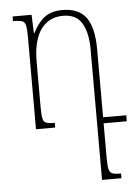

<svg xmlns="http://www.w3.org/2000/svg" viewBox="-53 -543 594 826"><g transform="rotate(-5 244.0 -129.5)"><path d="M382 146Q382 181 385.5 197Q389 213 401 217.5Q413 222 438 222V242H354V-323Q354 -392 330 -434Q306 -476 248 -476Q186 -476 152 -428Q118 -380 118 -289V-95Q118 -59 121.5 -43.5Q125 -28 137 -24Q149 -20 173 -20V0H90V-397Q90 -432 86.5 -448Q83 -464 70.5 -468Q58 -472 32 -472V-492H114L117 -412H119Q140 -455 169.5 -478Q199 -501 247 -501Q318 -501 350 -457Q382 -413 382 -320V-26H482V0H382Z"/></g></svg>

Font: Noto Serif Armenian Condensed Thin
Style: Regular
Weight: 100
Width: 3
Designer: Monotype Design Team
Foundry: Monotype Imaging Inc.
Version: Version 2.008; ttfautohint (v1.8.4.7-5d5b)